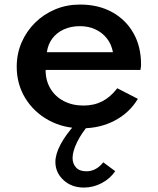

<svg xmlns="http://www.w3.org/2000/svg" viewBox="-20 -548 694 844"><path d="M340.5 16Q258.5 16 193.8 -19.5Q129 -55 91.2 -116.5Q53.5 -178 53.5 -255Q53.5 -312 75 -361.5Q96.5 -411 134.5 -448.5Q172.5 -486 223 -507Q273.5 -528 332 -528Q412 -528 472.2 -495Q532.5 -462 566.2 -403Q600 -344 600 -265.5Q600 -259 599.5 -254.8Q599 -250.5 597.5 -240.5H180.5Q180.5 -194 201.5 -158.8Q222.5 -123.5 260.2 -103.8Q298 -84 347 -84Q393.5 -84 429.8 -102.8Q466 -121.5 495.5 -160L586 -113.5Q549.5 -52.5 484.8 -18.2Q420 16 340.5 16ZM186 -318.5H476.5Q470 -353.5 450 -379Q430 -404.5 399.5 -418.8Q369 -433 331.5 -433Q292 -433 261 -419Q230 -405 210.5 -379.5Q191 -354 186 -318.5ZM349 276.5Q294.5 276.5 259 243.5Q223.5 210.5 223.5 164Q223.5 129.5 246.2 86.8Q269 44 311.5 -3H373Q338.5 36.5 318.8 77Q299 117.5 299 146.5Q299 171.5 314.2 188.2Q329.5 205 360 205Q381 205 399.5 195.2Q418 185.5 434 165.5L486.5 204.5Q463.5 238 426.5 257.2Q389.5 276.5 349 276.5Z"/></svg>

Font: Spartan Thin SemiBold
Style: Regular
Weight: 600
Version: Version 1.004